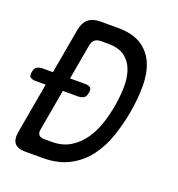

<svg xmlns="http://www.w3.org/2000/svg" viewBox="-146 -839 878 947"><g transform="rotate(20 293.0 -365.0)"><path d="M92 0Q51 0 35 -19.5Q19 -39 26 -80L127 -650Q134 -691 157 -710.5Q180 -730 221 -730H310Q390 -730 436 -700Q482 -670 503.5 -619.5Q525 -569 525 -502Q525 -435 512 -361Q500 -294 478 -229Q456 -164 418 -113Q380 -62 322 -31Q264 0 181 0ZM125 -130Q121 -110 129.5 -100Q138 -90 158 -90H197Q255 -90 296 -116Q337 -142 364 -182Q391 -222 406.5 -270.5Q422 -319 430 -365Q438 -412 439.5 -460.5Q441 -509 428 -549Q415 -589 383.5 -614.5Q352 -640 294 -640H255Q235 -640 223.5 -630Q212 -620 208 -600ZM16 -345Q5 -345 -6 -351Q-17 -357 -13 -380Q-9 -403 4 -409Q17 -415 28 -415H258Q269 -415 280 -409Q291 -403 287 -380Q283 -357 270 -351Q257 -345 246 -345Z"/></g></svg>

Font: Maple Mono
Style: Italic
Weight: 400
Italic angle: -10°
Monospace: yes
Designer: subframe7536
Version: Version 7.300